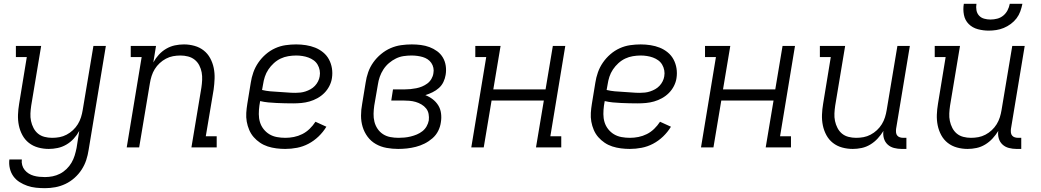

<svg xmlns="http://www.w3.org/2000/svg" viewBox="-20 -770 5440 1003"><path d="M215 213Q191 213 167.5 210.5Q144 208 122.5 200.5Q101 193 82 181Q63 169 50 151Q37 133 31.5 110Q26 87 29 63H94Q92 78 96 92.5Q100 107 109 118Q118 129 130 136.5Q142 144 156 148Q170 152 185 153.5Q200 155 215 155Q235 155 255 151Q275 147 293.5 137.5Q312 128 327.5 113Q343 98 353.5 80Q364 62 370 42.5Q376 23 380 3L394 -86Q382 -64 365 -45.5Q348 -27 326.5 -14.5Q305 -2 281.5 3Q258 8 235 8Q206 8 179 0.5Q152 -7 131 -23.5Q110 -40 97 -64Q84 -88 78.5 -115Q73 -142 74 -170.5Q75 -199 80 -228L120 -472H63V-530H195L143 -218Q140 -198 139 -177.5Q138 -157 142 -138Q146 -119 155 -101.5Q164 -84 178.5 -72Q193 -60 212.5 -55Q232 -50 252 -50Q252 -50 252.5 -50Q253 -50 253 -50Q272 -50 291 -53.5Q310 -57 328 -66.5Q346 -76 361 -90Q376 -104 386.5 -121Q397 -138 403 -157Q409 -176 412 -195L468 -530H533L443 13Q439 40 430.5 66Q422 92 406.5 116Q391 140 369 159.5Q347 179 321.5 191Q296 203 269 208Q242 213 215 213Z M642 0 720 -472H663V-530H795L781 -444Q793 -466 810 -484.5Q827 -503 848.5 -515.5Q870 -528 893.5 -533Q917 -538 941 -538Q969 -538 996 -530.5Q1023 -523 1044 -506.5Q1065 -490 1078 -466Q1091 -442 1096.5 -415Q1102 -388 1101 -359.5Q1100 -331 1096 -302L1055 -58H1112V0H980L1032 -312Q1035 -332 1036 -352.5Q1037 -373 1033.5 -392Q1030 -411 1021 -428.5Q1012 -446 997 -458Q982 -470 962.5 -475Q943 -480 923 -480Q923 -480 923 -480Q923 -480 923 -480Q903 -480 884 -476.5Q865 -473 847 -463.5Q829 -454 814 -440Q799 -426 788.5 -409Q778 -392 772 -373Q766 -354 763 -335L707 0Z M1470 8Q1447 8 1423.5 5Q1400 2 1378.5 -5Q1357 -12 1338.5 -24.5Q1320 -37 1305.5 -53.5Q1291 -70 1282 -91Q1273 -112 1269 -134.5Q1265 -157 1266.5 -180.5Q1268 -204 1272 -228L1290 -338Q1294 -365 1303.5 -392Q1313 -419 1329.5 -443Q1346 -467 1368.5 -486.5Q1391 -506 1417.5 -518Q1444 -530 1472 -534Q1500 -538 1527 -538Q1553 -538 1578.5 -534Q1604 -530 1626.5 -521Q1649 -512 1668 -496.5Q1687 -481 1698.5 -459.5Q1710 -438 1714 -413Q1718 -388 1714 -362Q1711 -341 1700.5 -320.5Q1690 -300 1674 -284Q1658 -268 1638 -257Q1618 -246 1597 -240Q1576 -234 1554.5 -232Q1533 -230 1512 -230Q1490 -230 1468.5 -230.5Q1447 -231 1425 -232Q1403 -233 1381.5 -235Q1360 -237 1339 -242L1335 -218Q1332 -196 1332 -174Q1332 -152 1338 -132Q1344 -112 1357 -95.5Q1370 -79 1387.5 -68.5Q1405 -58 1426.5 -54Q1448 -50 1471 -50Q1493 -50 1515.5 -54.5Q1538 -59 1559 -69.5Q1580 -80 1597.5 -97Q1615 -114 1628 -134L1685 -108Q1668 -80 1644 -57Q1620 -34 1591.5 -19Q1563 -4 1532 2Q1501 8 1470 8ZM1523 -285Q1536 -285 1549.5 -286.5Q1563 -288 1576.5 -292.5Q1590 -297 1602.5 -304Q1615 -311 1625 -321.5Q1635 -332 1641.5 -345Q1648 -358 1650 -371Q1653 -387 1650 -403Q1647 -419 1639 -432.5Q1631 -446 1618.5 -455Q1606 -464 1591 -469.5Q1576 -475 1559.5 -477.5Q1543 -480 1527 -480Q1507 -480 1486 -476.5Q1465 -473 1446 -464Q1427 -455 1410.5 -440Q1394 -425 1382 -407Q1370 -389 1363.5 -369Q1357 -349 1354 -328L1349 -300Q1370 -295 1391.5 -293Q1413 -291 1435 -290Q1457 -289 1479 -287Q1501 -285 1523 -285Z M2060 8Q2029 8 1999 2.5Q1969 -3 1943.5 -17.5Q1918 -32 1900.5 -55.5Q1883 -79 1874.5 -107Q1866 -135 1866 -166Q1866 -197 1872 -228L1890 -338Q1894 -366 1903.5 -393Q1913 -420 1930 -444Q1947 -468 1970.5 -487.5Q1994 -507 2020.5 -518.5Q2047 -530 2075 -534Q2103 -538 2131 -538Q2155 -538 2178.5 -535Q2202 -532 2223.5 -524Q2245 -516 2263.5 -502.5Q2282 -489 2293.5 -469.5Q2305 -450 2308.5 -426.5Q2312 -403 2308 -379Q2305 -360 2296.5 -342Q2288 -324 2273 -310.5Q2258 -297 2239.5 -288Q2221 -279 2202 -273Q2223 -265 2240.5 -251.5Q2258 -238 2269.5 -219.5Q2281 -201 2284 -177.5Q2287 -154 2283 -131Q2280 -108 2269 -86Q2258 -64 2239 -47.5Q2220 -31 2198 -20Q2176 -9 2152.5 -3Q2129 3 2106 5.5Q2083 8 2060 8ZM2062 -50Q2078 -50 2093.5 -51.5Q2109 -53 2125.5 -57Q2142 -61 2157.5 -67.5Q2173 -74 2186.5 -84.5Q2200 -95 2208.5 -110Q2217 -125 2220 -141Q2222 -158 2219 -174.5Q2216 -191 2206 -203.5Q2196 -216 2181.5 -224.5Q2167 -233 2151.5 -237.5Q2136 -242 2119 -243.5Q2102 -245 2084 -245H2024L2033 -303H2094Q2109 -303 2124 -304.5Q2139 -306 2154.5 -309Q2170 -312 2184.5 -318Q2199 -324 2212 -333.5Q2225 -343 2233.5 -357.5Q2242 -372 2244 -387Q2247 -401 2244 -415.5Q2241 -430 2233 -441.5Q2225 -453 2213.5 -460.5Q2202 -468 2188.5 -472Q2175 -476 2160 -478Q2145 -480 2130 -480Q2110 -480 2089 -477Q2068 -474 2048.5 -464.5Q2029 -455 2012 -440.5Q1995 -426 1983 -407.5Q1971 -389 1964 -369Q1957 -349 1954 -328L1935 -218Q1932 -197 1931.5 -175.5Q1931 -154 1936 -134Q1941 -114 1952.5 -97Q1964 -80 1981 -69Q1998 -58 2019 -54Q2040 -50 2062 -50Z M2442 0 2520 -472H2463V-530H2595L2557 -303H2830L2868 -530H2933L2855 -58H2912V0H2780L2821 -245H2548L2507 0Z M3270 8Q3247 8 3223.5 5Q3200 2 3178.5 -5Q3157 -12 3138.5 -24.5Q3120 -37 3105.5 -53.5Q3091 -70 3082 -91Q3073 -112 3069 -134.5Q3065 -157 3066.5 -180.5Q3068 -204 3072 -228L3090 -338Q3094 -365 3103.5 -392Q3113 -419 3129.5 -443Q3146 -467 3168.5 -486.5Q3191 -506 3217.5 -518Q3244 -530 3272 -534Q3300 -538 3327 -538Q3353 -538 3378.5 -534Q3404 -530 3426.5 -521Q3449 -512 3468 -496.5Q3487 -481 3498.5 -459.5Q3510 -438 3514 -413Q3518 -388 3514 -362Q3511 -341 3500.5 -320.5Q3490 -300 3474 -284Q3458 -268 3438 -257Q3418 -246 3397 -240Q3376 -234 3354.5 -232Q3333 -230 3312 -230Q3290 -230 3268.5 -230.5Q3247 -231 3225 -232Q3203 -233 3181.5 -235Q3160 -237 3139 -242L3135 -218Q3132 -196 3132 -174Q3132 -152 3138 -132Q3144 -112 3157 -95.5Q3170 -79 3187.5 -68.5Q3205 -58 3226.5 -54Q3248 -50 3271 -50Q3293 -50 3315.5 -54.5Q3338 -59 3359 -69.5Q3380 -80 3397.5 -97Q3415 -114 3428 -134L3485 -108Q3468 -80 3444 -57Q3420 -34 3391.5 -19Q3363 -4 3332 2Q3301 8 3270 8ZM3323 -285Q3336 -285 3349.5 -286.5Q3363 -288 3376.5 -292.5Q3390 -297 3402.5 -304Q3415 -311 3425 -321.5Q3435 -332 3441.5 -345Q3448 -358 3450 -371Q3453 -387 3450 -403Q3447 -419 3439 -432.5Q3431 -446 3418.5 -455Q3406 -464 3391 -469.5Q3376 -475 3359.5 -477.5Q3343 -480 3327 -480Q3307 -480 3286 -476.5Q3265 -473 3246 -464Q3227 -455 3210.5 -440Q3194 -425 3182 -407Q3170 -389 3163.5 -369Q3157 -349 3154 -328L3149 -300Q3170 -295 3191.5 -293Q3213 -291 3235 -290Q3257 -289 3279 -287Q3301 -285 3323 -285Z M3642 0 3720 -472H3663V-530H3795L3757 -303H4030L4068 -530H4133L4055 -58H4112V0H3980L4021 -245H3748L3707 0Z M4435 8Q4406 8 4379 0.5Q4352 -7 4331 -23.5Q4310 -40 4297 -64Q4284 -88 4278.5 -115Q4273 -142 4274 -170.5Q4275 -199 4280 -228L4320 -472H4263V-530H4395L4343 -218Q4340 -198 4339 -177.5Q4338 -157 4342 -138Q4346 -119 4355 -101.5Q4364 -84 4378.5 -72Q4393 -60 4412.5 -55Q4432 -50 4452 -50Q4452 -50 4452.5 -50Q4453 -50 4453 -50Q4472 -50 4491 -53.5Q4510 -57 4528 -66.5Q4546 -76 4561 -90Q4576 -104 4586.5 -121Q4597 -138 4603 -157Q4609 -176 4612 -195L4668 -530H4733L4661 -96Q4660 -86 4661 -77Q4662 -68 4667.5 -61.5Q4673 -55 4681.5 -52.5Q4690 -50 4699 -50H4715V8H4690Q4670 8 4650.5 3Q4631 -2 4617 -15Q4603 -28 4597.5 -47Q4592 -66 4595 -86Q4582 -65 4565 -46.5Q4548 -28 4526.5 -15Q4505 -2 4481.5 3Q4458 8 4435 8Z M5035 8Q5006 8 4979 0.5Q4952 -7 4931 -23.5Q4910 -40 4897 -64Q4884 -88 4878.5 -115Q4873 -142 4874 -170.5Q4875 -199 4880 -228L4920 -472H4863V-530H4995L4943 -218Q4940 -198 4939 -177.5Q4938 -157 4942 -138Q4946 -119 4955 -101.5Q4964 -84 4978.5 -72Q4993 -60 5012.5 -55Q5032 -50 5052 -50Q5052 -50 5052.5 -50Q5053 -50 5053 -50Q5072 -50 5091 -53.5Q5110 -57 5128 -66.5Q5146 -76 5161 -90Q5176 -104 5186.5 -121Q5197 -138 5203 -157Q5209 -176 5212 -195L5268 -530H5333L5261 -96Q5260 -86 5261 -77Q5262 -68 5267.5 -61.5Q5273 -55 5281.5 -52.5Q5290 -50 5299 -50H5315V8H5290Q5270 8 5250.5 3Q5231 -2 5217 -15Q5203 -28 5197.5 -47Q5192 -66 5195 -86Q5182 -65 5165 -46.5Q5148 -28 5126.5 -15Q5105 -2 5081.5 3Q5058 8 5035 8ZM5145 -610Q5116 -610 5088 -617.5Q5060 -625 5040.5 -644.5Q5021 -664 5015.5 -692.5Q5010 -721 5015 -750H5081Q5078 -733 5081 -716.5Q5084 -700 5094.5 -688.5Q5105 -677 5121 -672.5Q5137 -668 5154 -668Q5172 -668 5189.5 -672.5Q5207 -677 5221 -688.5Q5235 -700 5243.5 -716.5Q5252 -733 5255 -750H5321Q5317 -730 5310 -710.5Q5303 -691 5290.5 -674.5Q5278 -658 5260.5 -645Q5243 -632 5223.5 -624Q5204 -616 5184 -613Q5164 -610 5145 -610Z"/></svg>

Font: Iosevka Slab Light Extended
Style: Italic
Weight: 300
Width: 7
Italic angle: -9°
Monospace: yes
Designer: Belleve Invis
Foundry: Belleve Invis
Version: Version 11.1.0; ttfautohint (v1.8.3)